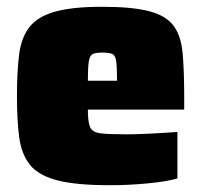

<svg xmlns="http://www.w3.org/2000/svg" viewBox="-20 -538 598 566"><path d="M303 8Q204 8 148.5 -6.5Q93 -21 68 -52.5Q43 -84 36.5 -134Q30 -184 30 -254Q30 -325 36 -375Q42 -425 65.5 -456.5Q89 -488 140 -503Q191 -518 281 -518Q372 -518 421.5 -504.5Q471 -491 492.5 -461Q514 -431 518.5 -380Q523 -329 523 -254V-215H239Q239 -179 245.5 -163.5Q252 -148 276.5 -145Q301 -142 354 -142Q379 -142 420.5 -144Q462 -146 503 -149V-12Q473 -3 416.5 2.5Q360 8 303 8ZM239 -300H325Q325 -341 322.5 -358Q320 -375 311 -379Q302 -383 281 -383Q263 -383 254 -379Q245 -375 242 -358Q239 -341 239 -300Z"/></svg>

Font: Saira Black
Style: Regular
Weight: 900
Designer: Hector Gatti with collaboration of the Omnibus-Type team
Foundry: Omnibus-Type
Version: Version 1.100; ttfautohint (v1.8.3)